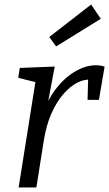

<svg xmlns="http://www.w3.org/2000/svg" viewBox="-20 -824 480 844"><path d="M61.9 0 141.9 -502.7 169 -454.8 60.2 -481.9 66.9 -525.4 220.5 -531.4 183.5 -334.5 160.1 -296Q180.8 -372 220.1 -425.7Q259.4 -479.4 307.4 -508.2Q355.4 -537.1 401.5 -537.1Q423.5 -537.1 439.8 -531L414.8 -384.9H364.9L367.6 -483.8L378 -473.8Q349.6 -476.1 318.3 -459.8Q287.1 -443.5 257.8 -409.7Q228.5 -375.9 206 -325.1Q183.6 -274.3 172.6 -206.8L139.9 0ZM226.7 -619.9 196.6 -661.4 380.7 -804.2 422.9 -741.3Z"/></svg>

Font: Bitter Thin
Style: Italic
Weight: 100
Italic angle: -9°
Designer: Sol Matas, and Bitter project Authors
Foundry: Sol Matas
Version: Version 2.002